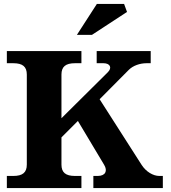

<svg xmlns="http://www.w3.org/2000/svg" viewBox="-20 -961 872 981"><path d="M294 -120V-259L378 -343L512 -119C531 -88 519 -62 479 -62H457V0H812V-62H794C762 -62 726 -84 704 -118L489 -454L638 -604C660 -626 695 -638 729 -638H750V-700H474V-638H509C542 -638 555 -615 530 -591L294 -357V-580C294 -620 315 -638 363 -638H396V-700H15V-638H48C96 -638 117 -620 117 -580V-120C117 -80 96 -62 48 -62H15V0H396V-62H363C315 -62 294 -80 294 -120ZM373 -783H450L629 -900L614 -941H475Z"/></svg>

Font: LT Superior Serif ExtraBold
Style: Regular
Weight: 800
Designer: Daniel Lyons
Foundry: LyonsType
Version: Version 2.120;FEAKit 1.0